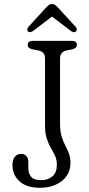

<svg xmlns="http://www.w3.org/2000/svg" viewBox="-20 -898 434 932"><path d="M322 -107Q322 -52 280 -19.2Q238 13.5 173.5 13.5Q109 13.5 74.8 -17.8Q40.5 -49 40.5 -97.5Q40.5 -122 51.8 -136.5Q63 -151 83 -151Q98.5 -151 108 -140.2Q117.5 -129.5 117.5 -110.5V-84Q117.5 -56 131 -39.8Q144.5 -23.5 180 -23.5Q213 -23.5 234.5 -42Q256 -60.5 256 -97.5Q256 -123 247.2 -141.8Q238.5 -160.5 227.2 -179.5Q216 -198.5 207.2 -224.2Q198.5 -250 198.5 -290V-615Q198.5 -646.5 166.5 -653L135.5 -659Q114.5 -664.5 114.5 -680Q114.5 -699.5 138 -699.5H330Q353.5 -699.5 353.5 -680Q353.5 -665 332.5 -659L303.5 -653.5Q271.5 -646 271.5 -615V-298.5Q271.5 -261 279 -236.2Q286.5 -211.5 296.5 -192.5Q306.5 -173.5 314.2 -153.8Q322 -134 322 -107ZM348 -744.5Q338.5 -737 323 -748.5L232.5 -817.5L141.5 -748.5Q126 -737.5 116.5 -744.5Q112.5 -748 112.2 -754.5Q112 -761 118 -767.5L202.5 -860Q210.5 -868.5 216.8 -873.5Q223 -878.5 232.5 -878.5Q241.5 -878.5 248 -873.5Q254.5 -868.5 262.5 -860L347.5 -767.5Q353.5 -761 352.8 -754.5Q352 -748 348 -744.5Z"/></svg>

Font: Fraunces 72pt SuperSoft Light
Style: Regular
Weight: 300
Version: Version 1.000;[0bf87f6ff]